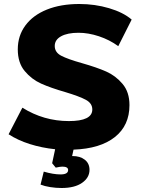

<svg xmlns="http://www.w3.org/2000/svg" viewBox="-20 -741 712 961"><path d="M390 -425Q464 -404 511.5 -383Q559 -362 593.5 -321Q628 -280 628 -215Q628 -113 555 -55Q482 3 348 8L341 40H343Q381 40 404.5 58.5Q428 77 428 109Q428 148 391 174Q354 200 288 200Q260 200 231.5 195.5Q203 191 183 183L199 118Q247 132 283 132Q321 132 321 110Q321 93 292 93Q281 93 259 98L241 76L256 6Q189 -1 129 -20Q69 -39 23 -69L92 -202Q199 -135 325 -135Q442 -135 442 -193Q442 -224 409.5 -241.5Q377 -259 307 -280Q234 -301 186 -322.5Q138 -344 103.5 -385.5Q69 -427 69 -494Q69 -562 107 -613.5Q145 -665 214.5 -693Q284 -721 377 -721Q455 -721 526 -700Q597 -679 639 -643L572 -510Q528 -542 475 -559.5Q422 -577 373 -577Q318 -577 286 -559.5Q254 -542 254 -511Q254 -479 286.5 -462Q319 -445 390 -425Z"/></svg>

Font: Muli Black
Style: Italic
Weight: 900
Italic angle: -4.541°
Designer: Vernon Adams
Foundry: Vernon Adams
Version: Version 2.001